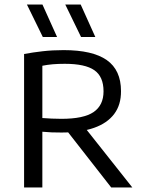

<svg xmlns="http://www.w3.org/2000/svg" viewBox="-20 -821 632 841"><path d="M85.5 0V-584.5Q123 -591.5 166.5 -596.5Q210 -601.5 258.5 -601.5Q385.5 -601.5 447.8 -557.8Q510 -514 510 -422Q510.5 -362 480.2 -321.8Q450 -281.5 391.8 -261Q333.5 -240.5 249 -240.5Q227 -240.5 206.2 -241.2Q185.5 -242 165.5 -244V0ZM467 0 249 -279H338.5L559.5 0ZM249 -300.5Q346.5 -300.5 390 -330.2Q433.5 -360 433.5 -421Q433.5 -485.5 393.2 -513.5Q353 -541.5 264 -541.5Q234.5 -541.5 211.2 -539.5Q188 -537.5 165.5 -533V-304Q189 -302.5 206.5 -301.5Q224 -300.5 249 -300.5ZM335 -659 266 -801H333.5L397.5 -659ZM167.5 -659 98 -801H166L230 -659Z"/></svg>

Font: Encode Sans SC
Style: Regular
Weight: 400
Version: Version 3.002